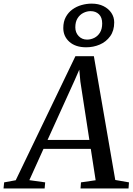

<svg xmlns="http://www.w3.org/2000/svg" viewBox="-86 -1066 754 1086"><path d="M-66 0 -62.5 -34.5 3 -46.5 340.5 -748H445L566 -48L643.5 -34.5L641 0H369.5L372 -34.5L455 -46.5L427.5 -224H160L80 -47L169.5 -34.5L166.5 0ZM183 -274.5H419.5L368.5 -605L362.5 -672L336 -611.5ZM401.5 -798.5Q341.5 -798.5 306.8 -829.2Q272 -860 272 -907.5Q272 -943.5 286.2 -969.8Q300.5 -996 323.8 -1012.8Q347 -1029.5 375.5 -1037.5Q404 -1045.5 432.5 -1045.5Q471 -1045.5 499.5 -1031.2Q528 -1017 544 -993Q560 -969 560 -939.5Q560 -892.5 537.2 -861Q514.5 -829.5 478.5 -814Q442.5 -798.5 401.5 -798.5ZM406.5 -842Q428 -842 447.8 -852Q467.5 -862 479.8 -882.2Q492 -902.5 492 -933.5Q492 -967.5 473.8 -985.2Q455.5 -1003 426.5 -1003Q405.5 -1003 385.5 -993Q365.5 -983 352.8 -962.8Q340 -942.5 340 -911.5Q340 -882 358.8 -862Q377.5 -842 406.5 -842Z"/></svg>

Font: Merriweather 48pt
Style: Italic
Weight: 400
Italic angle: -7.8°
Version: Version 2.101